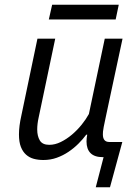

<svg xmlns="http://www.w3.org/2000/svg" viewBox="-20 -663 570 810"><path d="M417 0H414Q379 0 362 -17Q345 -34 345 -66Q345 -80 348 -95H344Q330 -76 311 -57Q292 -38 269 -22.5Q246 -7 219.5 2.5Q193 12 163 12Q141 12 122.5 7Q104 2 90 -10.5Q76 -23 68 -43.5Q60 -64 60 -96Q60 -131 70 -175L138 -500H213L143 -167Q137 -140 137 -117Q137 -89 148 -70.5Q159 -52 188 -52Q212 -52 236.5 -64Q261 -76 283.5 -95Q306 -114 324.5 -137Q343 -160 355 -182L422 -500H497Q477 -406 463 -341.5Q449 -277 440 -234Q431 -191 425.5 -166Q420 -141 417.5 -127.5Q415 -114 414.5 -108Q414 -102 414 -96Q414 -64 441 -64H496L444 127H384ZM200 -643H481L468 -581H186Z"/></svg>

Font: PT Sans
Style: Italic
Weight: 400
Italic angle: -12°
Designer: A.Korolkova, O.Umpeleva, V.Yefimov
Foundry: ParaType Ltd
Version: Version 2.003W OFL